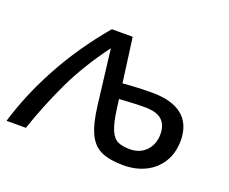

<svg xmlns="http://www.w3.org/2000/svg" viewBox="-110 -668 980 821"><g transform="rotate(20 379.5 -257.0)"><path d="M516 8Q455 8 416.5 -8.5Q378 -25 356.5 -69Q335 -113 325 -196L295 -444Q212 -333 159.5 -222Q107 -111 70 0H-18Q21 -131 93 -263.5Q165 -396 271 -522H366L393 -320Q426 -323 460 -324.5Q494 -326 527 -326Q616 -326 663 -288.5Q710 -251 711 -177Q711 -118 685 -76.5Q659 -35 615 -13.5Q571 8 516 8ZM408 -206Q416 -147 429 -116.5Q442 -86 463 -76Q484 -66 517 -66Q564 -66 592 -95.5Q620 -125 620 -173Q619 -215 594.5 -236Q570 -257 517 -257Q488 -257 459.5 -255.5Q431 -254 402 -252Z"/></g></svg>

Font: Raleway Medium
Style: Italic
Weight: 500
Italic angle: -12°
Designer: Matt McInerney, Pablo Impallari, Rodrigo Fuenzalida
Foundry: Matt McInerney, Pablo Impallari, Rodrigo Fuenzalida
Version: Version 4.026